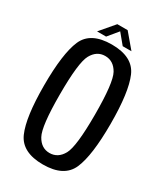

<svg xmlns="http://www.w3.org/2000/svg" viewBox="-195 -863 820 950"><g transform="rotate(30 215.0 -388.0)"><path d="M212.5 4.5Q333 4.5 368 -75.8Q403 -156 403 -337.5Q403 -518.5 368 -599.5Q333 -680.5 212.5 -680.5Q92 -680.5 57.2 -600Q22.5 -519.5 22.5 -337.5Q22.5 -156 57.8 -75.8Q93 4.5 212.5 4.5ZM212.5 -61Q165 -61 138.8 -108.5Q112.5 -156 112.5 -337.5Q112.5 -520.5 138.8 -567.8Q165 -615 212.5 -615Q260.5 -615 286.8 -567.8Q313 -520.5 313 -337.5Q313 -156 286.8 -108.5Q260.5 -61 212.5 -61ZM116 -700H167.5L215 -757.5L262.5 -700H312.5L244 -781H185Z"/></g></svg>

Font: Anybody Condensed
Style: Regular
Weight: 400
Width: 3
Designer: Tyler Finck
Foundry: Etcetera Type Company
Version: Version 1.113;gftools[0.9.25]